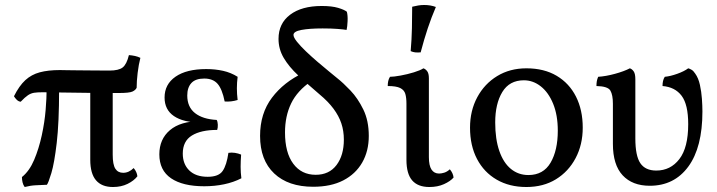

<svg xmlns="http://www.w3.org/2000/svg" viewBox="-20 -741 2877 770"><path d="M63 -333Q54 -334 47 -341Q40 -348 36 -355Q57 -397 81.5 -419.5Q106 -442 139.5 -451Q173 -460 220 -460Q231 -460 248 -459.5Q265 -459 289.5 -459Q314 -459 346 -458.5Q378 -458 419 -458Q456 -458 472 -470.5Q488 -483 497 -520Q510 -519 521.5 -516.5Q533 -514 543 -509Q536 -482 532 -448.5Q528 -415 528 -389Q524 -380 511.5 -374Q499 -368 456 -368Q343 -368 266 -369.5Q189 -371 151 -371Q130 -371 117 -369Q104 -367 92 -359Q80 -351 63 -333ZM79 9Q73 1 70.5 -9.5Q68 -20 68 -31Q98 -55 117 -100Q136 -145 147.5 -198Q159 -251 163 -300Q167 -349 167 -382L217 -381Q217 -249 207.5 -168Q198 -87 186 -47Q174 -7 168 0Q145 1 123.5 2Q102 3 79 9ZM433 9Q388 9 365 -18Q342 -45 342 -100V-391H432V-121Q432 -81 442.5 -64.5Q453 -48 474 -48Q497 -48 516 -67Q529 -52 531 -34Q517 -16 491.5 -3.5Q466 9 433 9Z M799 6Q713 6 666 -26Q619 -58 619 -122Q619 -183 661.5 -219Q704 -255 782 -255V-250Q715 -250 677.5 -275.5Q640 -301 640 -350Q640 -403 684 -433.5Q728 -464 807 -464Q843 -464 874.5 -457Q906 -450 933 -433Q930 -410 930 -387Q930 -364 933 -340Q920 -336 907 -334.5Q894 -333 881 -334Q871 -384 852.5 -405Q834 -426 799 -426Q764 -426 747.5 -408Q731 -390 731 -358Q731 -312 762 -287.5Q793 -263 849 -260Q853 -253 853.5 -241Q854 -229 851 -220Q786 -220 749.5 -197.5Q713 -175 713 -125Q713 -83 739 -57.5Q765 -32 813 -32Q857 -32 873 -55.5Q889 -79 896 -128Q909 -130 922 -128Q935 -126 947 -121Q945 -95 945 -72Q945 -49 948 -26Q917 -10 879 -2Q841 6 799 6Z M1236 8Q1136 8 1079.5 -45.5Q1023 -99 1023 -196Q1023 -286 1070.5 -349Q1118 -412 1197 -449L1229 -416Q1172 -377 1147.5 -326Q1123 -275 1123 -210Q1123 -129 1156 -84.5Q1189 -40 1246 -40Q1300 -40 1329.5 -79Q1359 -118 1359 -181Q1359 -216 1349 -246Q1339 -276 1317.5 -305Q1296 -334 1261 -363Q1213 -404 1176 -438.5Q1139 -473 1118 -508.5Q1097 -544 1097 -585Q1097 -647 1143.5 -682Q1190 -717 1270 -717Q1311 -717 1336 -709.5Q1361 -702 1371 -694Q1375 -679 1374 -656.5Q1373 -634 1370 -621Q1359 -623 1334 -625Q1309 -627 1274 -627Q1221 -627 1189 -621Q1157 -615 1157 -601Q1157 -591 1171 -573.5Q1185 -556 1207 -535Q1229 -514 1253.5 -493Q1278 -472 1299.5 -454.5Q1321 -437 1333 -427Q1356 -409 1385.5 -378Q1415 -347 1437 -302Q1459 -257 1459 -196Q1459 -135 1432.5 -89Q1406 -43 1356.5 -17.5Q1307 8 1236 8Z M1702 9Q1656 9 1633 -17.5Q1610 -44 1610 -100V-325Q1610 -349 1605.5 -364.5Q1601 -380 1585 -388Q1569 -396 1535 -396Q1535 -407 1537 -416Q1539 -425 1544 -433Q1559 -433 1586.5 -438Q1614 -443 1640 -451Q1666 -459 1678 -467Q1687 -464 1693.5 -455Q1700 -446 1700 -427V-111Q1700 -77 1710.5 -61Q1721 -45 1741 -45Q1750 -45 1761.5 -48.5Q1773 -52 1784 -62Q1797 -47 1799 -29Q1786 -14 1760.5 -2.5Q1735 9 1702 9ZM1667 -531Q1654 -530 1645 -531Q1636 -532 1627 -536Q1631 -583 1632 -628Q1633 -673 1633 -714Q1645 -717 1657 -719Q1669 -721 1681 -721Q1707 -721 1728 -713Q1710 -671 1695.5 -627.5Q1681 -584 1667 -531Z M2091 9Q2023 9 1972 -20.5Q1921 -50 1893 -103.5Q1865 -157 1865 -229Q1865 -297 1894 -351Q1923 -405 1974 -436Q2025 -467 2091 -467Q2162 -467 2212.5 -437Q2263 -407 2290 -353.5Q2317 -300 2317 -229Q2317 -161 2288.5 -107Q2260 -53 2209.5 -22Q2159 9 2091 9ZM2099 -39Q2159 -39 2188 -88.5Q2217 -138 2217 -217Q2217 -279 2198.5 -324.5Q2180 -370 2149 -394.5Q2118 -419 2081 -419Q2023 -419 1994.5 -372Q1966 -325 1966 -250Q1966 -183 1982.5 -135.5Q1999 -88 2029 -63.5Q2059 -39 2099 -39Z M2586 4Q2516 4 2477 -38Q2438 -80 2438 -164V-325Q2438 -360 2428 -377.5Q2418 -395 2372 -396Q2372 -407 2373.5 -415.5Q2375 -424 2379 -433Q2410 -435 2446.5 -445Q2483 -455 2506 -467Q2515 -464 2521.5 -454.5Q2528 -445 2528 -423V-186Q2528 -116 2548 -86.5Q2568 -57 2612 -57Q2669 -57 2704.5 -103Q2740 -149 2740 -243Q2740 -322 2713.5 -357Q2687 -392 2637 -396Q2637 -407 2639 -416Q2641 -425 2646 -433Q2668 -435 2696 -445Q2724 -455 2740 -467Q2745 -466 2753 -461.5Q2761 -457 2768 -446Q2781 -428 2787 -400.5Q2793 -373 2795 -344.5Q2797 -316 2797 -294Q2797 -150 2740.5 -73Q2684 4 2586 4Z"/></svg>

Font: Vollkorn
Style: Regular
Weight: 400
Designer: Friedrich Althausen
Foundry: Friedrich Althausen
Version: Version 5.001